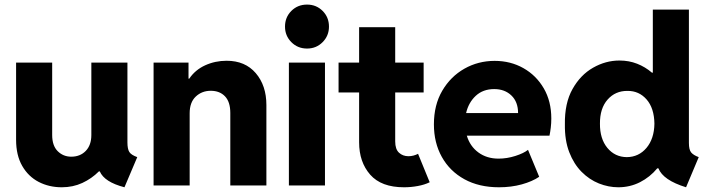

<svg xmlns="http://www.w3.org/2000/svg" viewBox="-20 -793 3034 821"><path d="M244.1 7.8Q189.9 7.8 145.5 -15.1Q101.1 -38.1 75 -83.5Q48.8 -128.9 48.8 -195.3V-525.4H203.1V-215.8Q203.1 -169.9 226.8 -146.5Q250.5 -123 284.7 -123Q322.8 -123 346.7 -147.7Q370.6 -172.4 370.6 -215.8V-525.4H524.9V-184.1Q524.9 -155.8 533 -143.1Q541 -130.4 566.9 -121.1L512.2 7.8Q426.3 -14.6 406.7 -60.1H402.8Q372.1 -29.3 332 -10.7Q292 7.8 244.1 7.8Z M636.7 0V-525.4H786.1V-456.5H789.1Q814.5 -494.1 857.2 -513.7Q899.9 -533.2 949.2 -533.2Q1028.3 -533.2 1073.7 -480.2Q1119.1 -427.2 1119.1 -343.8V0H964.8V-310.1Q964.8 -357.4 942.1 -381.1Q919.4 -404.8 881.3 -404.8Q843.3 -404.8 817.1 -380.1Q791 -355.5 791 -308.6V0Z M1215.3 0V-525.4H1369.6V0ZM1293 -585.4Q1252.9 -585.4 1225.8 -612.8Q1198.7 -640.1 1198.7 -679.2Q1198.7 -719.2 1225.8 -746.3Q1252.9 -773.4 1293 -773.4Q1332.5 -773.4 1359.6 -746.3Q1386.7 -719.2 1386.7 -679.2Q1386.7 -640.1 1359.6 -612.8Q1332.5 -585.4 1293 -585.4Z M1707.5 7.8Q1610.4 7.8 1563 -46.1Q1515.6 -100.1 1515.6 -184.6V-397.5H1427.7V-525.4H1515.6V-676.8H1669.9V-525.4H1791.5V-397.5H1669.9V-188.5Q1669.9 -154.8 1686.3 -139.9Q1702.6 -125 1726.6 -125Q1737.8 -125 1748.5 -127.9Q1759.3 -130.9 1767.6 -135.3L1817.4 -13.7Q1795.4 -2.9 1766.4 2.4Q1737.3 7.8 1707.5 7.8Z M2113.8 7.8Q2028.3 7.8 1965.8 -26.6Q1903.3 -61 1869.4 -121.8Q1835.4 -182.6 1835.4 -261.2Q1835.4 -344.2 1871.1 -405Q1906.7 -465.8 1965.8 -499.3Q2024.9 -532.7 2095.2 -532.7Q2163.1 -532.7 2218 -501.7Q2272.9 -470.7 2305.2 -415.3Q2337.4 -359.9 2337.4 -286.6Q2337.4 -266.6 2335.2 -247.8Q2333 -229 2329.6 -212.9H1976.1Q1989.7 -167.5 2025.6 -141.1Q2061.5 -114.7 2111.8 -114.7Q2147.9 -114.7 2183.8 -126.2Q2219.7 -137.7 2237.8 -152.3L2285.6 -37.1Q2256.3 -17.1 2211.2 -4.6Q2166 7.8 2113.8 7.8ZM2093.3 -412.1Q2045.4 -412.1 2014.4 -383.3Q1983.4 -354.5 1973.1 -309.6H2195.3Q2195.3 -357.4 2166.7 -384.8Q2138.2 -412.1 2093.3 -412.1Z M2624 7.8Q2582 7.8 2541 -8.5Q2500 -24.9 2466.8 -58.3Q2433.6 -91.8 2414.1 -142.3Q2394.5 -192.9 2395.5 -261.2Q2394 -351.6 2428 -412.1Q2461.9 -472.7 2515.9 -503.4Q2569.8 -534.2 2628.9 -534.2Q2669.4 -534.2 2704.3 -520.5Q2739.3 -506.8 2767.6 -482.4H2771.5V-752H2925.8V-181.6Q2925.8 -152.8 2935.5 -141.1Q2945.3 -129.4 2967.8 -121.1L2913.6 7.8Q2815.4 -22.5 2795.4 -73.2H2790.5Q2759.3 -35.6 2716.6 -13.9Q2673.8 7.8 2624 7.8ZM2660.2 -121.1Q2711.4 -121.6 2744.4 -160.6Q2777.3 -199.7 2778.3 -264.2Q2777.3 -330.6 2744.9 -367.7Q2712.4 -404.8 2663.1 -404.3Q2611.3 -404.8 2578.1 -367.2Q2544.9 -329.6 2545.4 -264.2Q2544.9 -199.7 2577.1 -160.6Q2609.4 -121.6 2660.2 -121.1Z"/></svg>

Font: Reddit Sans ExtraBold
Style: Regular
Weight: 800
Designer: Stephen Hutchings
Foundry: Reddit
Version: Version 1.014; ttfautohint (v1.8.4.7-5d5b)